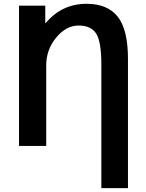

<svg xmlns="http://www.w3.org/2000/svg" viewBox="-20 -760 760 1000"><path d="M79.1 0V-730.5H215.8V-639.6H217.8Q301.8 -740.2 430.7 -740.2Q540 -740.2 593.3 -672.9Q646.5 -605.5 646.5 -453.1V219.7H507.8V-424.8Q507.8 -543 481 -585Q454.1 -627 389.2 -627Q324.2 -627 272.5 -564Q220.7 -501 220.7 -419.9V0Z"/></svg>

Font: GenEi M Gothic v2 Bold
Style: Regular
Weight: 700
Version: Version 2.0